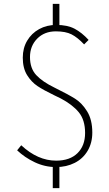

<svg xmlns="http://www.w3.org/2000/svg" viewBox="-20 -845 561 986"><path d="M68 -73 89 -99Q174 -20 268 -20Q339 -20 378 -58.5Q417 -97 417 -162Q417 -229 384.5 -268.5Q352 -308 291 -340Q280 -346 258 -356Q204 -382 172.5 -403Q141 -424 119 -459.5Q97 -495 97 -549Q97 -598 119.5 -636Q142 -674 181 -695.5Q220 -717 269 -717Q326 -717 363 -697.5Q400 -678 435 -640L412 -617Q378 -653 347.5 -668.5Q317 -684 267 -684Q208 -684 171 -646.5Q134 -609 134 -552Q134 -494 166 -459.5Q198 -425 260 -395Q329 -361 365 -338.5Q401 -316 427.5 -273Q454 -230 454 -164Q454 -111 430 -70.5Q406 -30 363.5 -8.5Q321 13 268 13Q211 13 159 -11.5Q107 -36 68 -73ZM251 8H285V121H251ZM251 -825H285V-697H251Z"/></svg>

Font: Merged Yaku Han JP Thin
Style: Regular
Weight: 250
Designer: Ryoko NISHIZUKA 西塚涼子 (kana, bopomofo & ideographs); Paul D. Hunt (Latin, Greek & Cyrillic); Sandoll Communications 산돌커뮤니
Foundry: Adobe
Version: Version 2.004